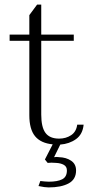

<svg xmlns="http://www.w3.org/2000/svg" viewBox="-20 -621 401 838"><path d="M243 10 216 65 227 64 238 65Q269 66 290.5 80.5Q312 95 312 123Q312 162 279.5 179.5Q247 197 192 197Q176 197 148 191L156 169Q163 170 175 171Q187 172 193 172Q231 172 251.5 161.5Q272 151 272 123Q272 106 258.5 98.5Q245 91 225 90L205 89L188 90L176 75L210 9Q158 4 133 -26.5Q108 -57 108 -118V-443H22V-470H108V-555L142 -601H160V-470H302V-443H160V-121Q160 -66 178.5 -41Q197 -16 238 -16Q268 -16 290.5 -31Q313 -46 317 -77H345Q341 -35 312 -14Q283 7 243 10Z"/></svg>

Font: Taviraj ExtraLight
Style: Regular
Weight: 200
Designer: Katatrad Team
Foundry: CadsonDemak
Version: Version 1.030